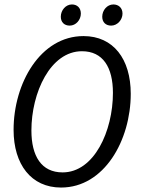

<svg xmlns="http://www.w3.org/2000/svg" viewBox="-20 -830 640 862"><path d="M254 12C448 12 567 -200 567 -409C567 -565 489 -668 355 -668C161 -668 41 -456 41 -247C41 -92 120 12 254 12ZM261 -56C166 -56 121 -129 121 -244C121 -414 206 -600 348 -600C442 -600 487 -528 487 -413C487 -242 403 -56 261 -56ZM293 -715C321 -715 343 -741 343 -769C343 -795 326 -810 303 -810C275 -810 253 -784 253 -755C253 -730 269 -715 293 -715ZM479 -715C507 -715 530 -741 530 -769C530 -795 512 -810 489 -810C461 -810 439 -784 439 -755C439 -730 455 -715 479 -715Z"/></svg>

Font: Source Code Variable
Style: Italic
Weight: 400
Italic angle: -11°
Monospace: yes
Designer: Paul D. Hunt, Teo Tuominen
Foundry: Adobe Systems Incorporated
Version: Version 1.005;PS 1.0;hotconv 16.6.54;makeotf.lib2.5.65590